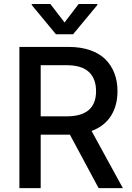

<svg xmlns="http://www.w3.org/2000/svg" viewBox="-20 -969 679 989"><path d="M356.5 -792.6H268.1L143.5 -943.2V-948.5H239.3L312.5 -853.3L385.3 -948.5H481.5V-943.2ZM612.9 0H487.9L340.2 -275.2H333.1H189.6V0H79.9V-727.3H333.5Q395.6 -727.3 443.9 -710.6Q492.2 -693.9 522.9 -663.4Q553.6 -632.8 569.4 -591.4Q585.2 -550.1 585.2 -499.3Q585.2 -425.1 551.5 -372Q517.8 -318.9 451.7 -294.4ZM189.6 -633.2V-369.7H323.2Q474.8 -369.7 474.8 -499.3Q474.8 -563.6 437.7 -598.4Q400.6 -633.2 321.7 -633.2Z"/></svg>

Font: TID UI Medium
Style: Regular
Weight: 500
Designer: The TID Project Authors
Foundry: Bakken & Bæck
Version: Version 1.001;hotconv 1.0.109;makeotfexe 2.5.65596